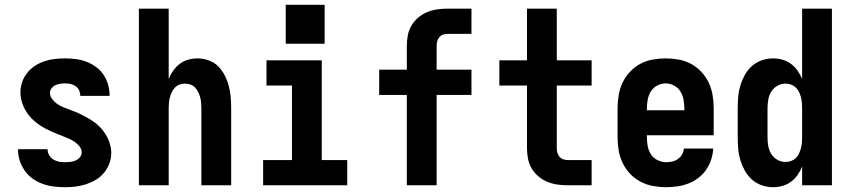

<svg xmlns="http://www.w3.org/2000/svg" viewBox="-20 -771 3540 799"><path d="M249 8Q226 8 202.5 5Q179 2 157 -6Q135 -14 116 -27.5Q97 -41 83.5 -60Q70 -79 62.5 -101.5Q55 -124 55 -147Q55 -148 55.5 -148.5Q56 -149 56 -150H178Q178 -150 178 -149.5Q178 -149 178 -149Q178 -137 184.5 -125.5Q191 -114 201.5 -107.5Q212 -101 224 -98.5Q236 -96 249 -96Q260 -96 271.5 -97Q283 -98 293.5 -102.5Q304 -107 312 -116Q320 -125 320 -136Q320 -150 311.5 -161Q303 -172 291.5 -180Q280 -188 267.5 -193.5Q255 -199 242.5 -204Q230 -209 217.5 -214Q205 -219 192.5 -224.5Q180 -230 168 -236.5Q156 -243 145 -250.5Q134 -258 123.5 -267Q113 -276 104 -286.5Q95 -297 88 -308.5Q81 -320 76 -332.5Q71 -345 68 -358.5Q65 -372 65 -386Q65 -408 72 -429Q79 -450 93 -467.5Q107 -485 125.5 -497Q144 -509 164.5 -516Q185 -523 207 -525.5Q229 -528 251 -528Q274 -528 296.5 -525Q319 -522 340 -514Q361 -506 379.5 -492.5Q398 -479 410.5 -460.5Q423 -442 429.5 -420Q436 -398 436 -375Q436 -375 436 -374Q436 -373 436 -372H314Q314 -373 314 -373Q314 -373 314 -373Q314 -385 309 -395.5Q304 -406 294.5 -412.5Q285 -419 274 -421.5Q263 -424 251 -424Q241 -424 230.5 -422.5Q220 -421 210.5 -416.5Q201 -412 194.5 -403.5Q188 -395 188 -385Q188 -371 196.5 -359.5Q205 -348 216 -340Q227 -332 239.5 -326.5Q252 -321 264.5 -316.5Q277 -312 290 -307Q303 -302 315 -296Q327 -290 339 -283.5Q351 -277 362.5 -269.5Q374 -262 384.5 -253Q395 -244 403.5 -234Q412 -224 419.5 -212Q427 -200 432 -187.5Q437 -175 440 -161.5Q443 -148 443 -135Q443 -112 435 -90.5Q427 -69 412.5 -51.5Q398 -34 378.5 -22.5Q359 -11 337.5 -4Q316 3 293.5 5.5Q271 8 249 8Z M558 0V-735H682V-442Q689 -460 700.5 -476.5Q712 -493 727.5 -505Q743 -517 762.5 -522.5Q782 -528 802 -528Q825 -528 848 -520Q871 -512 887.5 -495.5Q904 -479 915 -457.5Q926 -436 932 -413.5Q938 -391 940 -367.5Q942 -344 942 -320V0H818V-320Q818 -332 817 -343.5Q816 -355 813 -366Q810 -377 805 -387.5Q800 -398 792 -406.5Q784 -415 773 -419Q762 -423 750 -423Q738 -423 727 -419Q716 -415 708 -406.5Q700 -398 695 -387.5Q690 -377 687 -366Q684 -355 683 -343.5Q682 -332 682 -320V0Z M1075 0V-105H1195V-415H1089V-520H1319V-105H1425V0ZM1169 -589V-751H1331V-589Z M1673 0V-376H1558V-481H1673V-580Q1673 -602 1677 -623.5Q1681 -645 1692 -664Q1703 -683 1720 -697.5Q1737 -712 1757.5 -720.5Q1778 -729 1799.5 -732Q1821 -735 1843 -735H1942V-630H1843Q1833 -630 1824 -627Q1815 -624 1808.5 -616.5Q1802 -609 1799.5 -599.5Q1797 -590 1797 -580V-481H1942V-376H1797V0Z M2343 0Q2321 0 2299.5 -3Q2278 -6 2257.5 -14.5Q2237 -23 2220 -37.5Q2203 -52 2192 -71Q2181 -90 2177 -111.5Q2173 -133 2173 -155V-415H2058V-520H2173V-735H2297V-520H2442V-415H2297V-155Q2297 -145 2299.5 -135.5Q2302 -126 2308.5 -118.5Q2315 -111 2324 -108Q2333 -105 2343 -105H2442V0Z M2752 8Q2725 8 2697.5 3Q2670 -2 2645.5 -15Q2621 -28 2602 -48Q2583 -68 2571 -93Q2559 -118 2554.5 -145Q2550 -172 2550 -200V-320Q2550 -347 2554.5 -374.5Q2559 -402 2570.5 -426.5Q2582 -451 2601 -471.5Q2620 -492 2644 -505Q2668 -518 2695.5 -523Q2723 -528 2750 -528Q2777 -528 2804.5 -523Q2832 -518 2856 -505Q2880 -492 2899 -471.5Q2918 -451 2929.5 -426.5Q2941 -402 2945.5 -374.5Q2950 -347 2950 -320V-208H2672V-200Q2672 -181 2675.5 -162.5Q2679 -144 2689 -128.5Q2699 -113 2716.5 -104.5Q2734 -96 2752 -96Q2765 -96 2778 -99Q2791 -102 2801.5 -109.5Q2812 -117 2818.5 -128.5Q2825 -140 2826 -153H2948Q2947 -130 2939.5 -107Q2932 -84 2918.5 -64.5Q2905 -45 2886 -30.5Q2867 -16 2845 -7.5Q2823 1 2799.5 4.5Q2776 8 2752 8ZM2672 -312H2828V-320Q2828 -338 2824.5 -356.5Q2821 -375 2811.5 -390.5Q2802 -406 2785 -415Q2768 -424 2750 -424Q2732 -424 2715 -415Q2698 -406 2688.5 -390.5Q2679 -375 2675.5 -356.5Q2672 -338 2672 -320Z M3197 8Q3173 8 3150 0Q3127 -8 3109 -24Q3091 -40 3079.5 -61Q3068 -82 3061 -105Q3054 -128 3052 -152Q3050 -176 3050 -200V-320Q3050 -344 3052 -368Q3054 -392 3061 -415Q3068 -438 3079.5 -459Q3091 -480 3109 -496Q3127 -512 3150 -520Q3173 -528 3197 -528Q3217 -528 3236.5 -522.5Q3256 -517 3272 -505Q3288 -493 3299.5 -476.5Q3311 -460 3318 -442V-735H3442V0H3318V-78Q3311 -60 3299.5 -43.5Q3288 -27 3272 -15Q3256 -3 3236.5 2.5Q3217 8 3197 8ZM3249 -97Q3249 -97 3249 -97Q3249 -97 3249 -97Q3261 -97 3272 -101Q3283 -105 3291.5 -113Q3300 -121 3305 -132Q3310 -143 3313 -154Q3316 -165 3317 -176.5Q3318 -188 3318 -200V-320Q3318 -332 3317 -343.5Q3316 -355 3313 -366.5Q3310 -378 3305 -388.5Q3300 -399 3291.5 -407Q3283 -415 3272 -419Q3261 -423 3249 -423Q3231 -423 3215 -414Q3199 -405 3189.5 -389.5Q3180 -374 3177 -356Q3174 -338 3174 -320V-200Q3174 -182 3177 -164Q3180 -146 3189.5 -130.5Q3199 -115 3215 -106Q3231 -97 3249 -97Z"/></svg>

Font: Iosevka SS04 Extrabold
Style: Regular
Weight: 800
Monospace: yes
Designer: Belleve Invis
Foundry: Belleve Invis
Version: Version 19.0.0; ttfautohint (v1.8.4)